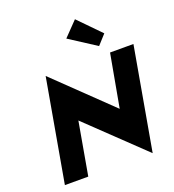

<svg xmlns="http://www.w3.org/2000/svg" viewBox="-195 -1301 1315 1451"><g transform="rotate(-20 463.0 -576.0)"><path d="M75 0H263L337.8 -424L781 0L926.5 -825H738.5L661.5 -400L220.5 -825ZM747.1 -976 575.1 -1152 463.9 -1037 677.5 -899Z"/></g></svg>

Font: Hussar Wysoki
Style: Obl
Weight: 700
Foundry: Cannot Into Space Fonts
Version: Version 0.92